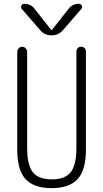

<svg xmlns="http://www.w3.org/2000/svg" viewBox="-20 -975 540 1005"><path d="M338.9 -928.7Q358.4 -955.1 393.6 -955.1Q403.3 -955.1 408.2 -945.3Q413.1 -935.5 406.2 -928.7L311.5 -819.3Q287.1 -790 249.5 -790Q211.9 -790 188.5 -819.3L93.8 -928.7Q87.9 -935.5 91.8 -945.3Q95.7 -955.1 106.4 -955.1Q141.6 -955.1 161.1 -928.7L248 -818.4Q249 -817.4 250 -817.4L252 -818.4ZM70.3 -190.4V-704.1Q70.3 -713.9 78.1 -722.2Q85.9 -730.5 96.2 -730.5Q106.4 -730.5 114.3 -722.2Q122.1 -713.9 122.1 -704.1V-200.2Q122.1 -111.3 151.9 -73.7Q181.6 -36.1 251 -36.1Q320.3 -36.1 350.1 -73.7Q379.9 -111.3 379.9 -200.2V-705.1Q379.9 -715.8 386.7 -723.1Q393.6 -730.5 404.8 -730.5Q416 -730.5 422.9 -723.1Q429.7 -715.8 429.7 -705.1V-190.4Q429.7 -85 386.2 -37.6Q342.8 9.8 250 9.8Q157.2 9.8 113.8 -37.6Q70.3 -85 70.3 -190.4Z"/></svg>

Font: Rounded Mgen+ 1m light
Style: Regular
Weight: 200
Designer: [Source Han Sans]
Ryoko NISHIZUKA  (kana & ideographs); Paul D. Hunt (Latin, Greek & Cyrillic); Wenlong ZHANG  (bopomofo
Version: Version 1.059.20150602